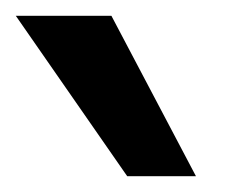

<svg xmlns="http://www.w3.org/2000/svg" viewBox="-147 -853 309 243"><path d="M-6 -833 101 -630H14L-127 -833Z"/></svg>

Font: Montserrat arm2
Style: Regular
Weight: 400
Designer: Julieta Ulanovsky
Foundry: Julieta Ulanovsky
Version: Version 6.000